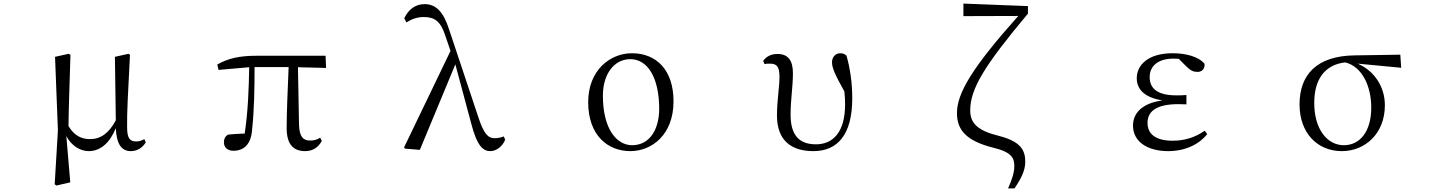

<svg xmlns="http://www.w3.org/2000/svg" viewBox="-20 -828 8040 1071"><path d="M475 15C541 15 593 -32 626 -113C630 -25 657 15 710 15C749 15 777 -7 793 -34L785 -52C772 -45 759 -39 740 -39C706 -39 689 -54 689 -119C688 -199 693 -291 705 -522L697 -528L621 -511L626 -157C588 -85 541 -52 483 -52C435 -52 395 -70 362 -125C363 -221 367 -320 373 -522L363 -528L287 -511L303 -101L285 200L295 207L372 189L350 -69C378 -16 426 15 475 15Z M1682 15C1725 15 1756 -6 1775 -42L1766 -60C1750 -50 1735 -44 1710 -44C1672 -44 1650 -64 1648 -132L1642 -453L1799 -449L1796 -517H1410C1315 -517 1251 -502 1192 -468L1199 -438L1370 -453C1368 -337 1364 -211 1345 -83C1309 -82 1279 -80 1251 -77C1236 -67 1229 -54 1229 -34C1229 -6 1249 13 1282 13C1341 13 1380 -24 1386 -102C1398 -212 1400 -337 1400 -454H1590C1585 -328 1579 -205 1579 -114C1579 -21 1618 15 1682 15Z M2715 15C2749 15 2784 -12 2798 -49L2790 -67C2773 -60 2753 -57 2740 -57C2702 -57 2679 -81 2648 -175L2485 -664C2453 -764 2411 -805 2348 -805C2297 -805 2258 -775 2235 -726L2247 -703C2274 -720 2305 -733 2344 -733C2402 -733 2437 -711 2463 -632L2493 -544L2234 -6L2239 1L2322 8L2520 -469L2608 -141C2641 -11 2676 15 2715 15Z M3496 15C3615 15 3737 -75 3737 -263C3737 -439 3640 -531 3505 -531C3385 -531 3261 -438 3261 -258C3261 -70 3373 15 3496 15ZM3506 -18C3422 -18 3343 -105 3343 -295C3343 -415 3406 -498 3496 -498C3595 -498 3657 -391 3657 -221C3657 -106 3604 -18 3506 -18Z M4517 15C4650 15 4734 -74 4734 -280C4734 -369 4721 -451 4702 -517C4694 -526 4682 -531 4667 -531C4641 -531 4621 -510 4621 -481C4621 -450 4638 -411 4690 -318C4693 -292 4694 -269 4694 -246C4694 -92 4628 -23 4531 -23C4433 -23 4390 -80 4390 -188C4390 -275 4403 -342 4403 -420C4403 -487 4379 -527 4317 -527C4281 -527 4254 -513 4237 -488L4245 -470C4253 -473 4263 -473 4274 -473C4315 -473 4328 -455 4328 -398C4328 -341 4314 -267 4314 -184C4314 -45 4393 15 4517 15Z M5603 223H5639C5678 165 5699 122 5699 74C5699 9 5673 -39 5552 -70C5434 -99 5392 -140 5392 -212C5392 -333 5472 -463 5714 -752V-794L5354 -808V-738L5660 -739C5404 -452 5318 -309 5318 -197C5318 -104 5369 -42 5521 -4C5625 21 5638 55 5638 99C5638 133 5626 172 5603 223Z M6496 15C6593 15 6670 -24 6714 -80L6700 -99C6648 -62 6588 -43 6521 -43C6427 -43 6381 -80 6381 -143C6381 -200 6421 -247 6552 -247C6562 -247 6572 -247 6598 -246V-298C6574 -296 6559 -296 6542 -296C6433 -296 6393 -337 6393 -398C6393 -460 6440 -501 6526 -501L6555 -500L6598 -457C6624 -432 6638 -427 6661 -427C6684 -427 6702 -444 6699 -472C6666 -513 6593 -531 6521 -531C6385 -531 6321 -466 6321 -391C6321 -331 6364 -283 6465 -268C6348 -252 6300 -195 6300 -127C6300 -39 6379 15 6496 15Z M7465 15C7595 15 7705 -83 7705 -241C7705 -347 7643 -435 7553 -473L7796 -450L7791 -523L7534 -519C7325 -516 7229 -411 7229 -246C7229 -84 7330 15 7465 15ZM7484 -480C7580 -456 7629 -345 7629 -228C7629 -93 7565 -18 7476 -18C7385 -18 7311 -105 7311 -254C7311 -382 7367 -467 7484 -480Z"/></svg>

Font: Harano Aji Mincho
Style: Regular
Weight: 400
Foundry: Masamichi Hosoda
Version: HaranoAjiMincho-Regular version 20230610;ttx 4.39.4